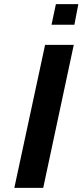

<svg xmlns="http://www.w3.org/2000/svg" viewBox="-20 -904 397 924"><path d="M49 0 197 -688H335L188 0ZM228 -785 249 -884H357L338 -785Z"/></svg>

Font: Saira Expanded SemiBold
Style: Italic
Weight: 600
Width: 7
Italic angle: -12°
Designer: Hector Gatti with collaboration of the Omnibus-Type team
Foundry: Omnibus-Type
Version: Version 1.101